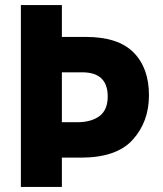

<svg xmlns="http://www.w3.org/2000/svg" viewBox="-20 -734 640 754"><path d="M62 0H223V-115H298Q438 -115 501.5 -185.5Q565 -256 565 -360Q565 -467 504.5 -528Q444 -589 317 -589H223V-714H62ZM223 -254V-450H303Q403 -450 403 -355Q403 -302 370.5 -278Q338 -254 283 -254Z"/></svg>

Font: Noto Sans Mono Extra
Style: Regular
Weight: 800
Designer: Monotype Design Team
Foundry: Monotype Imaging Inc.
Version: Version 1.900